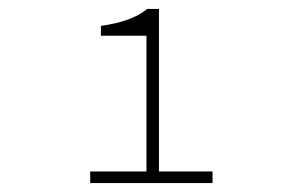

<svg xmlns="http://www.w3.org/2000/svg" viewBox="-20 -820 640 430"><path d="M308 -410V-740H206V-762Q241 -767 266 -776Q291 -785 310 -800H336V-410ZM182 -410V-436H456V-410Z"/></svg>

Font: Source Code Pro ExtraLight
Style: Regular
Weight: 200
Monospace: yes
Designer: Paul D. Hunt, Teo Tuominen
Foundry: Adobe
Version: Version 1.026;hotconv 1.1.0;makeotfexe 2.6.0